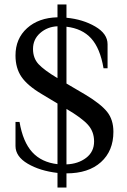

<svg xmlns="http://www.w3.org/2000/svg" viewBox="-20 -755 566 855"><path d="M236 15Q158 6 103.5 -26Q49 -58 49 -105V-212H67Q82 -123 123.5 -77.5Q165 -32 236 -24V-294L166 -336Q102 -374 75.5 -413Q49 -452 49 -508Q49 -583 100.5 -629.5Q152 -676 236 -678V-735H276V-676Q349 -669 404 -637Q459 -605 459 -558V-451H441Q426 -540 386 -584Q346 -628 276 -636V-383L361 -333Q429 -292 457 -257Q485 -222 485 -168Q485 -83 429.5 -33Q374 17 276 17V80H236ZM236 -638Q191 -636 159 -608Q127 -580 127 -537Q127 -496 151.5 -469.5Q176 -443 236 -407ZM399 -125Q399 -169 371.5 -199.5Q344 -230 276 -270V-23Q328 -25 363.5 -52Q399 -79 399 -125Z"/></svg>

Font: El Messiri
Style: Regular
Weight: 400
Designer: Mohamed Gaber
Foundry: Kief Type Foundry
Version: Version 2.006